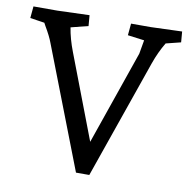

<svg xmlns="http://www.w3.org/2000/svg" viewBox="-81 -788 853 866"><g transform="rotate(10 346.0 -355.0)"><path d="M323 0 108 -556Q97 -586 72 -628L65 -641L-1 -651L4 -705H113L260 -710L264 -661L185 -641Q193 -590 215 -533L362 -148L511 -578L522 -641L446 -651L451 -705H541L684 -710L688 -661L620 -644Q593 -599 574 -545L384 0Z"/></g></svg>

Font: Andada SC
Style: Regular
Weight: 400
Designer: Carolina Giovagnoli
Foundry: Carolina Giovagnoli
Version: Version 1.003